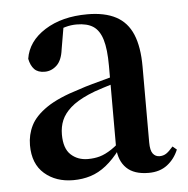

<svg xmlns="http://www.w3.org/2000/svg" viewBox="-42 -509 552 563"><g transform="rotate(-5 234.5 -227.5)"><path d="M152 13Q101 13 67.5 -16Q34 -45 34 -100Q34 -131 47.5 -158Q61 -185 95.5 -208.5Q130 -232 193 -251Q210 -257 232 -263Q254 -269 281.5 -276.5Q309 -284 339 -291V-273Q294 -259 263.5 -249.5Q233 -240 218 -233Q184 -218 165 -201Q146 -184 138 -165Q130 -146 130 -123Q130 -82 150 -63.5Q170 -45 200 -45Q219 -45 235 -49.5Q251 -54 270 -66.5Q289 -79 314 -104L322 -65H292Q271 -37 249 -19.5Q227 -2 203 5.5Q179 13 152 13ZM374 11Q331 11 309 -10.5Q287 -32 285 -70V-73V-312Q285 -361 276.5 -389Q268 -417 250 -429Q232 -441 201 -441Q184 -441 168 -436.5Q152 -432 135 -426L164 -448L151 -372Q147 -340 131.5 -325.5Q116 -311 96 -311Q76 -311 65.5 -322Q55 -333 51 -353Q59 -404 109.5 -436Q160 -468 235 -468Q286 -468 319 -450.5Q352 -433 367.5 -396Q383 -359 383 -301V-78Q383 -54 390.5 -44.5Q398 -35 410 -35Q421 -35 429.5 -40.5Q438 -46 450 -60L462 -50Q451 -23 429 -6Q407 11 374 11Z"/></g></svg>

Font: Source Serif 4 60pt SemiBold
Style: Regular
Weight: 600
Version: Version 4.004;hotconv 1.0.116;makeotfexe 2.5.65601